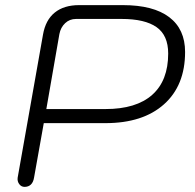

<svg xmlns="http://www.w3.org/2000/svg" viewBox="-20 -720 762 750"><path d="M49 -26 148 -585Q158 -642 194 -671Q230 -700 289 -700H460Q579 -700 641 -653Q703 -606 703 -517Q703 -386 620.5 -312.5Q538 -239 392 -239H151L113 -26Q110 -8 100.5 1Q91 10 76 10Q63 10 55 -1Q47 -12 49 -26ZM637 -511Q637 -582 591.5 -614Q546 -646 455 -646H277Q252 -646 234.5 -629.5Q217 -613 212 -587L161 -294H392Q512 -294 574.5 -349.5Q637 -405 637 -511Z"/></svg>

Font: Kodchasan Light
Style: Italic
Weight: 300
Italic angle: -10°
Version: Version 1.000; ttfautohint (v1.6)